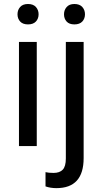

<svg xmlns="http://www.w3.org/2000/svg" viewBox="-20 -741 521 974"><path d="M166.5 0H76.2V-528.3H166.5ZM68.8 -668.5Q68.8 -690.4 82.3 -705.6Q95.7 -720.7 122.1 -720.7Q148.4 -720.7 162.1 -705.6Q175.8 -690.4 175.8 -668.5Q175.8 -646.5 162.1 -631.8Q148.4 -617.2 122.1 -617.2Q95.7 -617.2 82.3 -631.8Q68.8 -646.5 68.8 -668.5ZM404.3 -528.3V61Q404.3 213.4 266.1 213.4Q236.3 213.4 210.9 204.6V132.3Q226.6 136.2 252 136.2Q282.2 136.2 298.1 119.9Q314 103.5 314 63V-528.3ZM304.7 -668.5Q304.7 -689.9 318.1 -705.3Q331.5 -720.7 357.4 -720.7Q383.8 -720.7 397.5 -705.6Q411.1 -690.4 411.1 -668.5Q411.1 -646.5 397.5 -631.8Q383.8 -617.2 357.4 -617.2Q331.1 -617.2 317.9 -631.8Q304.7 -646.5 304.7 -668.5Z"/></svg>

Font: Roboto
Style: Regular
Weight: 400
Designer: Google
Version: Version 2.001047; 2015